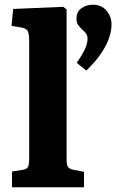

<svg xmlns="http://www.w3.org/2000/svg" viewBox="-20 -796 507 816"><path d="M31 0V-67L76 -74Q94 -77 99 -86.5Q104 -96 104 -123V-620Q104 -654 97 -665.5Q90 -677 65 -680L29 -686L36 -758L249 -767L263 -756V-121Q263 -97 268.5 -87.5Q274 -78 294 -74L337 -66V0ZM347 -496 306 -529Q331 -565 341.5 -588.5Q352 -612 352 -630Q352 -643 347 -651.5Q342 -660 330 -670Q319 -680 312 -690Q305 -700 305 -717Q305 -746 326 -761Q347 -776 375 -776Q411 -776 432.5 -751Q454 -726 454 -691Q454 -667 444 -636Q434 -605 410 -569.5Q386 -534 347 -496Z"/></svg>

Font: Literata 18pt
Style: Bold
Weight: 700
Designer: Latin by Veronika Burian and Jose Scaglione. Greek by Irene Vlachou. Cyrillic by Vera Evstafieva.
Foundry: TypeTogether
Version: Version 3.103;gftools[0.9.29]